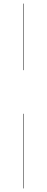

<svg xmlns="http://www.w3.org/2000/svg" viewBox="-20 -800 260 1070"><path d="M109 -779.9H111.5V-409H109ZM109 -166H111.5V250H109Z"/></svg>

Font: Bodoni* 72pt
Style: Bold
Weight: 700
Version: Version 2.3